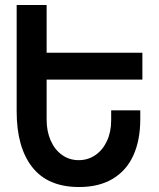

<svg xmlns="http://www.w3.org/2000/svg" viewBox="-20 -745 640 772"><path d="M167.5 -725V-533H552.5V-425H167.5V-263.5Q167.5 -217 183.8 -180Q200 -143 229.5 -122Q259 -101 296.5 -101Q333.5 -101 363.2 -121.2Q393 -141.5 410 -178Q427 -214.5 427 -261.5V-301.5H544V-265.5Q544 -181.5 516.2 -120.2Q488.5 -59 433.2 -26Q378 7 298 7Q172.5 7 109.8 -72.8Q47 -152.5 47 -297V-725Z"/></svg>

Font: JuliaMono SemiBold
Style: Regular
Weight: 600
Monospace: yes
Designer: cormullion
Foundry: corm
Version: Version 0.055; ttfautohint (v1.8.4)